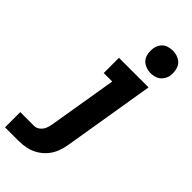

<svg xmlns="http://www.w3.org/2000/svg" viewBox="-351 -829 1088 1088"><g transform="rotate(45 193.0 -285.0)"><path d="M-46 205H65Q95 205 125 198.5Q155 192 182.5 175.5Q210 159 230.5 134.5Q251 110 262 81Q273 52 278 22L369 -530H132V-408H200L132 2Q129 21 122 39Q115 57 99 70Q83 83 65 83H-46ZM320 -595Q340 -595 359.5 -602Q379 -609 392 -626.5Q405 -644 409 -663Q413 -692 405 -719.5Q397 -747 373 -761Q349 -775 320 -775Q300 -775 280.5 -768.5Q261 -762 248 -744.5Q235 -727 232 -707Q227 -678 235 -650.5Q243 -623 267.5 -609Q292 -595 320 -595Z"/></g></svg>

Font: Iosevka Sparkle Heavy Oblique
Style: Regular
Weight: 900
Italic angle: -9°
Designer: Belleve Invis
Foundry: Belleve Invis
Version: Version 4.5.0; ttfautohint (v1.8.3)